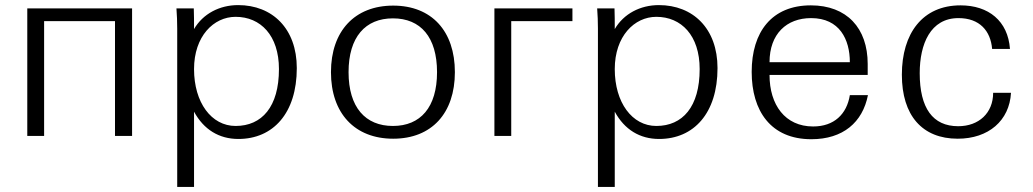

<svg xmlns="http://www.w3.org/2000/svg" viewBox="-20 -533 4051 753"><path d="M153 0V-450H431V0H498V-500H87V0Z M741 -262C741 -391 818 -467 904 -467C1002 -467 1074 -394 1074 -262C1074 -114 1007 -39 904 -39C809 -39 741 -131 741 -262ZM741 -95C779 -25 839 12 915 12C1051 12 1144 -89 1144 -266C1144 -421 1048 -513 914 -513C841 -513 776 -479 741 -419V-421C741 -437 741 -487 740 -500H672C674 -474 675 -447 675 -421V200H741Z M1278 -250C1278 -89 1371 11 1522 11C1673 11 1764 -89 1764 -250C1764 -411 1673 -511 1522 -511C1371 -511 1278 -411 1278 -250ZM1347 -250C1347 -388 1413 -461 1521 -461C1630 -461 1694 -387 1694 -250C1694 -112 1629 -39 1521 -39C1413 -39 1347 -112 1347 -250Z M1919 -450V0H1985V-450H2225V-500H1919Z M2391 -262C2391 -391 2468 -467 2554 -467C2652 -467 2724 -394 2724 -262C2724 -114 2657 -39 2554 -39C2459 -39 2391 -131 2391 -262ZM2391 -95C2429 -25 2489 12 2565 12C2701 12 2794 -89 2794 -266C2794 -421 2698 -513 2564 -513C2491 -513 2426 -479 2391 -419V-421C2391 -437 2391 -487 2390 -500H2322C2324 -474 2325 -447 2325 -421V200H2391Z M2928 -251C2928 -98 3003 13 3162 13C3286 13 3363 -53 3384 -160H3313C3301 -85 3251 -37 3169 -37C3059 -37 2998 -122 2998 -239H3383V-282C3383 -423 3301 -512 3160 -512C3007 -512 2928 -408 2928 -251ZM2998 -289C2998 -400 3065 -462 3161 -462C3273 -462 3313 -378 3313 -289Z M3517 -240C3517 -80 3597 11 3736 11C3857 11 3939 -60 3945 -169H3875C3875 -90 3819 -38 3738 -38C3638 -38 3587 -109 3587 -246C3587 -360 3629 -462 3739 -462C3822 -462 3865 -412 3871 -341H3941C3933 -451 3857 -512 3747 -512C3598 -512 3517 -402 3517 -240Z"/></svg>

Font: Perun Light
Style: Regular
Weight: 300
Foundry: Copyright (c) Stefan Peev, Context Ltd, 2016
Version: Version 1.089